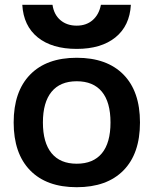

<svg xmlns="http://www.w3.org/2000/svg" viewBox="-20 -771 641 801"><path d="M37 -260Q37 -389 105.5 -459.5Q174 -530 300 -530Q426 -530 495 -460Q564 -390 564 -260Q564 -130 495 -60Q426 10 300 10Q174 10 105.5 -60.5Q37 -131 37 -260ZM300 -88Q369 -88 405 -131.5Q441 -175 441 -260Q441 -345 405 -388.5Q369 -432 300 -432Q231 -432 195 -388Q159 -344 159 -260Q159 -176 195 -132Q231 -88 300 -88ZM73 -751H199Q205 -710 232 -687Q259 -664 300 -664Q340 -664 366.5 -687Q393 -710 401 -751H526Q521 -663 461.5 -615Q402 -567 300 -567Q197 -567 137.5 -615Q78 -663 73 -751Z"/></svg>

Font: Enso SemiBold
Style: Regular
Weight: 600
Designer: Coji Morishita
Foundry: UNDERFOREST DESIGN
Version: Version 1.000